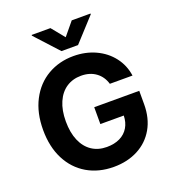

<svg xmlns="http://www.w3.org/2000/svg" viewBox="-164 -1050 1060 1182"><g transform="rotate(-20 366.0 -458.5)"><path d="M378.9 -586.9Q324.2 -586.9 282.7 -559.6Q241.2 -532.2 218.3 -479.7Q195.3 -427.2 195.3 -354.5Q195.3 -280.8 218 -228Q240.7 -175.3 282.2 -147.7Q323.7 -120.1 379.9 -120.1Q429.7 -120.1 466.1 -137.9Q502.4 -155.8 522.2 -189Q542 -222.2 543 -266.6H389.6V-377H684.6V-289.1Q684.6 -197.8 645.8 -130.1Q606.9 -62.5 537.6 -26.4Q468.3 9.8 378.9 9.8Q280.3 9.8 204.8 -34.4Q129.4 -78.6 87.6 -160.4Q45.9 -242.2 45.9 -352.5Q45.9 -464.4 88.9 -546.9Q131.8 -629.4 207 -673.1Q282.2 -716.8 376 -716.8Q454.6 -716.8 519.8 -686.8Q585 -656.7 626.5 -602.8Q668 -548.8 677.7 -479.5H529.3Q514.6 -529.8 475.3 -558.3Q436 -586.9 378.9 -586.9ZM372.1 -841.8 442.4 -926.8H565.4V-921.9L426.8 -770.5H318.4L179.7 -921.9V-926.8H302.7Z"/></g></svg>

Font: Pretendard Std
Style: Bold
Weight: 700
Designer: Base glyphs from Inter by Rasmus Andersson; Hangeul glyphs from Noto Sans CJK(Source Han Sans) by Jang Soo-young and Kan
Foundry: Kil Hyung-jin
Version: Version 1.309